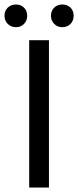

<svg xmlns="http://www.w3.org/2000/svg" viewBox="-41 -835 348 855"><path d="M89 0V-656H177V0ZM236 -714Q215 -714 200.5 -728.5Q186 -743 186 -765Q186 -787 200.5 -801Q215 -815 236 -815Q259 -815 273 -801Q287 -787 287 -765Q287 -743 273 -728.5Q259 -714 236 -714ZM30 -714Q8 -714 -6.5 -728.5Q-21 -743 -21 -765Q-21 -787 -6.5 -801Q8 -815 30 -815Q52 -815 66 -801Q80 -787 80 -765Q80 -743 66 -728.5Q52 -714 30 -714Z"/></svg>

Font: Assistant Medium
Style: Regular
Weight: 500
Designer: Hebrew By Ben Nathan, Latin by Paul Hunt
Version: Version 3.000